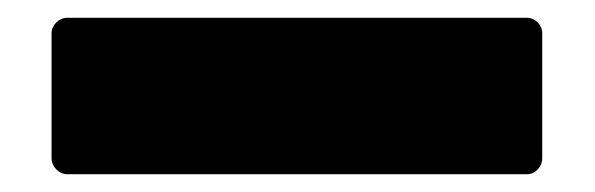

<svg xmlns="http://www.w3.org/2000/svg" viewBox="-20 69 669 216"><path d="M55 265H573C582 265 590 257 590 247V106C590 97 582 89 573 89H55C47 89 38 97 38 106V247C38 257 47 265 55 265Z"/></svg>

Font: LINE Seed JP App_OTF ExtraBold
Style: Regular
Weight: 800
Designer: LINE & Fontrix & Fontworks
Version: Version 1.013